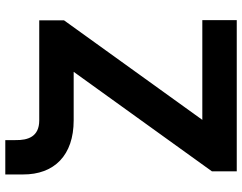

<svg xmlns="http://www.w3.org/2000/svg" viewBox="-112 -654 892 707"><g transform="rotate(90 333.5 -301.0)"><path d="M54.7 -600.5H421.9L55.4 -91.3V0H423.7C484 0 497.2 41.5 496.4 87.7V125H622.9V60.4C623.6 -55.8 551.8 -126.8 423.7 -126.8H245L611.5 -636V-727.3H54.7Z"/></g></svg>

Font: Magic Ui Pro
Style: Bold
Weight: 700
Designer: Stefan Endress, Andreas Faust
Version: Version 1.000;FEAKit 1.0